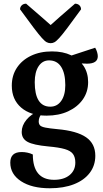

<svg xmlns="http://www.w3.org/2000/svg" viewBox="-20 -737 549 1027"><path d="M246.4 270Q150.2 270 92.6 232.4Q35 194.8 35 132.7Q35 76.2 95.8 76.2Q110.9 76.2 126.3 79.4Q141.7 82.5 155.6 89.4Q155.6 157 184.2 190.9Q212.7 224.8 269.5 224.8Q321.5 224.8 352.2 199.7Q382.9 174.5 382.9 132.7Q382.9 103.8 370.3 86.6Q357.8 69.4 326.4 60.4Q294.9 51.3 238.5 46.3Q158.6 38.9 127.4 21.8Q96.1 4.8 96.1 -31.4Q96.1 -65.4 121.3 -96.1Q146.4 -126.8 189.7 -144.6L207.8 -134Q197.5 -123.5 192.3 -111.8Q187.1 -100.2 187.1 -87.8Q187.1 -74.1 194.2 -66.4Q201.2 -58.8 222.7 -54.5Q244.2 -50.2 286.7 -46.2Q391.2 -36.9 440.5 -2.7Q489.8 31.4 489.8 96.1Q489.8 148.4 460 187.7Q430.1 227.1 375.5 248.5Q320.8 270 246.4 270ZM228.8 -118.4Q143.4 -118.4 93.2 -161.5Q43.1 -204.6 43.1 -279Q43.1 -333.4 70.3 -374.5Q97.5 -415.6 146 -438.8Q194.5 -462 258.2 -462Q317.1 -462 360.2 -441.5Q403.3 -420.9 427.3 -384.1Q451.4 -347.3 451.4 -297.8Q451.4 -245.5 423 -205.1Q394.6 -164.7 344.6 -141.6Q294.7 -118.4 228.8 -118.4ZM249.1 -166.4Q285.7 -166.4 307.5 -197.3Q329.3 -228.3 329.3 -281.6Q329.3 -344.9 307.1 -379.5Q284.9 -414 242.4 -414Q207.3 -414 186.6 -382.9Q165.8 -351.7 165.8 -297.3Q165.8 -232.4 186.7 -199.4Q207.6 -166.4 249.1 -166.4ZM445.2 -396.4Q431.2 -396.4 411.1 -397.9Q391 -399.3 372.4 -402.3Q353.8 -405.2 342.5 -408.8L332.8 -430.4L489 -481.8Q495.4 -471.7 499.2 -458.8Q503.1 -445.8 503.1 -436.2Q503.1 -396.4 445.2 -396.4ZM251 -506Q239.8 -506 229.8 -511.2Q219.8 -516.4 204 -533.9Q188.2 -551.5 160.6 -587.8Q133 -624.1 87.3 -687Q87.3 -700 96.5 -708.7Q105.6 -717.3 119.7 -717.3Q166.7 -676.7 198.7 -649Q230.7 -621.4 251 -603.1Q270.7 -621.4 302.4 -649Q334.2 -676.7 381.2 -717.3Q395.8 -717.3 404.6 -708.7Q413.5 -700 413.5 -687Q367.8 -624.1 340.5 -587.8Q313.2 -551.5 297.1 -533.9Q281.1 -516.4 271.3 -511.2Q261.6 -506 251 -506Z"/></svg>

Font: Petrona
Style: Regular
Weight: 400
Designer: Ringo R. Seeber
Foundry: Ringo R. Seeber
Version: Version 2.001; ttfautohint (v1.8.3)